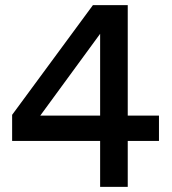

<svg xmlns="http://www.w3.org/2000/svg" viewBox="-20 -724 667 744"><path d="M368 0V-178H27V-279L340 -704H475V-276H596V-178H475V0ZM136 -276H368V-593Z"/></svg>

Font: Prodigy Sans Medium
Style: Regular
Weight: 500
Designer: Wei Huang
Foundry: Wei Huang
Version: Version 1.003; ttfautohint (v1.8.3)